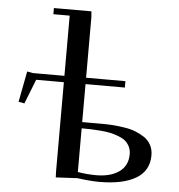

<svg xmlns="http://www.w3.org/2000/svg" viewBox="-52 -779 780 836"><g transform="rotate(5 337.5 -360.5)"><path d="M32.2 -309.1 58.1 -443.8 83 -439H221.2V-702.1H149.9V-729H314L315.9 -702.1V-439H487.8V-411.1H315.9V-245.1H404.8Q429.7 -245.1 451.9 -243.4Q474.1 -241.7 501.2 -237.5Q528.3 -233.4 549.8 -224.9Q571.3 -216.3 589.8 -203.9Q608.4 -191.4 618.7 -171.6Q628.9 -151.9 628.9 -127Q628.9 -59.1 572 -25.6Q515.1 7.8 413.1 7.8Q373.5 7.8 315.9 0L222.2 4.9L221.2 -20V-411.1H100.1L58.1 -304.2ZM315.9 -26.9Q356.4 -20 397 -20Q459 -20 496.6 -46.6Q534.2 -73.2 534.2 -124Q534.2 -142.6 526.6 -157.5Q519 -172.4 507.3 -181.9Q495.6 -191.4 476.6 -198.5Q457.5 -205.6 440.2 -209.2Q422.9 -212.9 398.4 -214.8Q374 -216.8 356.9 -217.3Q339.8 -217.8 315.9 -217.8Z"/></g></svg>

Font: Dehuti
Style: Bold
Weight: 700
Version: Version 1.2